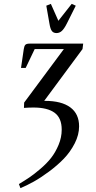

<svg xmlns="http://www.w3.org/2000/svg" viewBox="-20 -663 491 986"><path d="M77.1 282.2Q106.4 264.6 130.4 248.5Q154.3 232.4 187.3 204.3Q220.2 176.3 242.4 147.9Q264.6 119.6 280.8 81.1Q296.9 42.5 296.9 2.9Q296.9 -57.1 260.3 -84Q223.6 -110.8 151.9 -110.8Q129.4 -110.8 103 -108.9L104 -136.2L308.1 -411.1H158.2L111.8 -314H87.9L102.1 -411.1Q104.5 -427.2 110.4 -433.1Q116.2 -439 132.8 -439H407.2L403.8 -411.1L207 -145H210.9Q295.9 -145 341.1 -111.6Q386.2 -78.1 386.2 -14.2Q386.2 29.3 363.8 73.2Q341.3 117.2 307.9 151.9Q274.4 186.5 231.9 218Q189.5 249.5 153.1 269.8Q116.7 290 85 303.2ZM217.8 -633.8 241.2 -643.1 279.8 -556.2 348.1 -643.1 369.1 -633.8 323.2 -542Q309.6 -515.1 297.6 -504.2Q285.6 -493.2 270 -493.2Q254.4 -493.2 246.3 -503.9Q238.3 -514.6 233.9 -542Z"/></svg>

Font: Dihjauti
Style: Bold Italic
Weight: 700
Italic angle: -9°
Designer: T. Christopher White
Version: Version 3.0.0